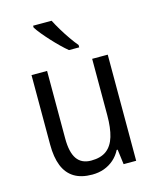

<svg xmlns="http://www.w3.org/2000/svg" viewBox="-116 -846 764 936"><g transform="rotate(-15 266.0 -378.0)"><path d="M456.5 -535.6V0H393.1L383.3 -75.7H378.4Q364.7 -48.8 342.8 -29.5Q320.8 -10.3 293.2 -0.2Q265.6 9.8 232.9 9.8Q177.7 9.8 142.1 -12.2Q106.4 -34.2 89.1 -77.4Q71.8 -120.6 71.8 -184.6V-535.6H150.4V-194.3Q150.4 -125 173.8 -91.3Q197.3 -57.6 245.6 -57.6Q294.4 -57.6 323.2 -79.3Q352.1 -101.1 365 -144Q377.9 -187 377.9 -251V-535.6ZM234.9 -766.1Q246.6 -743.2 263.2 -715.6Q279.8 -688 297.9 -662.1Q315.9 -636.2 331.5 -617.7V-606H279.8Q263.2 -619.6 243.4 -638.9Q223.6 -658.2 203.9 -679.7Q184.1 -701.2 167.7 -721.2Q151.4 -741.2 141.6 -756.8V-766.1Z"/></g></svg>

Font: Open Sans SemiCondensed
Style: Regular
Weight: 400
Width: 4
Designer: Monotype Design Team
Foundry: Monotype Imaging Inc.
Version: Version 3.000